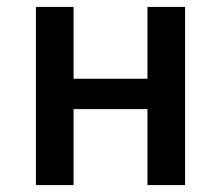

<svg xmlns="http://www.w3.org/2000/svg" viewBox="-20 -536 640 556"><path d="M84 0H193V-220H407V0H516V-516H407V-308H193V-516H84Z"/></svg>

Font: IBM Plex Mono Medm
Style: Regular
Weight: 500
Monospace: yes
Designer: Mike Abbink, Paul van der Laan, Pieter van Rosmalen
Foundry: Bold Monday
Version: Version 2.004